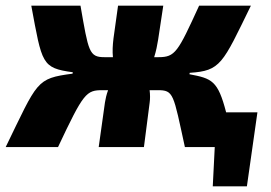

<svg xmlns="http://www.w3.org/2000/svg" viewBox="-50 -517 953 675"><path d="M745 -122C716 -234 695 -241 616 -256L617 -261C726 -268 732 -292 832 -497H650C575 -333 566 -316 507 -316H492C499 -338 503 -359 506 -378L524 -497H365L349 -382C346 -358 345 -336 347 -316H317C263 -316 261 -336 233 -497H60C98 -293 96 -278 206 -263L205 -258C76 -241 83 -232 -30 0H154C244 -191 253 -200 311 -200H330C324 -184 321 -169 319 -157L297 0H456L476 -155C478 -169 478 -184 476 -200H504C561 -200 559 -188 600 0H705L698 138H818L855 -122Z"/></svg>

Font: Exo 2 Extra Bold
Style: Italic
Weight: 800
Italic angle: -8°
Designer: Natanael Gama
Version: Version 1.001;PS 001.001;hotconv 1.0.88;makeotf.lib2.5.64775